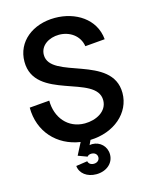

<svg xmlns="http://www.w3.org/2000/svg" viewBox="-135 -803 874 1106"><g transform="rotate(-15 302.0 -250.0)"><path d="M300 216C361 216 405 178 405 126C405 78 368 42 321 42C315 42 310 43 305 44L318 16C460 12 566 -79 566 -198C566 -427 185 -378 185 -526C185 -582 239 -616 299 -616C362 -616 419 -578 429 -513L547 -523C536 -647 423 -716 301 -716C169 -716 67 -637 67 -517C67 -284 448 -342 448 -186C448 -119 379 -84 312 -84C211 -84 147 -163 147 -264L28 -254C28 -110 124 -7 260 13L223 85L277 105C282 98 291 94 302 94C322 94 336 106 336 124C336 141 322 154 302 154C284 154 271 145 268 130L200 140C204 185 245 216 300 216Z"/></g></svg>

Font: Uncut Sans Semibold
Style: Regular
Weight: 600
Designer: Kasper Nordkvist
Foundry: UNCUT.wtf
Version: Version 1.304;Glyphs 3.2 (3246)